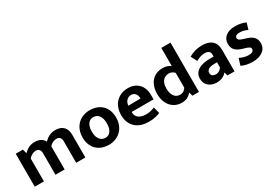

<svg xmlns="http://www.w3.org/2000/svg" viewBox="23 -1556 3406 2408"><g transform="rotate(-30 1725.5 -351.5)"><path d="M193 0H60V-477H164L180 -416Q212 -449 250 -468Q288 -487 336 -487Q438 -487 475 -413Q507 -448 548 -467.5Q589 -487 636 -487Q712 -487 752.5 -446Q793 -405 793 -327V0H660V-312Q660 -346 643.5 -365.5Q627 -385 595 -385Q568 -385 540.5 -372Q513 -359 493 -335V0H360V-312Q360 -346 343.5 -365.5Q327 -385 295 -385Q268 -385 240.5 -370.5Q213 -356 193 -331Z M1378 -242Q1378 -183 1359 -136Q1340 -89 1306.5 -56.5Q1273 -24 1228 -6.5Q1183 11 1131 11Q1079 11 1034.5 -5Q990 -21 957.5 -52Q925 -83 906.5 -128.5Q888 -174 888 -232Q888 -293 907 -340.5Q926 -388 959.5 -420.5Q993 -453 1038 -470Q1083 -487 1135 -487Q1187 -487 1231.5 -471Q1276 -455 1308.5 -424.5Q1341 -394 1359.5 -348Q1378 -302 1378 -242ZM1241 -237Q1241 -278 1232 -307Q1223 -336 1208 -354Q1193 -372 1173 -380.5Q1153 -389 1132 -389Q1111 -389 1092 -381.5Q1073 -374 1058 -356.5Q1043 -339 1034 -310Q1025 -281 1025 -237Q1025 -198 1034 -169.5Q1043 -141 1058.5 -123Q1074 -105 1093.5 -96Q1113 -87 1134 -87Q1155 -87 1174 -94.5Q1193 -102 1208 -120Q1223 -138 1232 -166.5Q1241 -195 1241 -237Z M1898 -204H1581V-200Q1581 -143 1621 -115Q1661 -87 1724 -87Q1764 -87 1794.5 -95Q1825 -103 1850 -114L1874 -21Q1847 -8 1806 1.5Q1765 11 1709 11Q1655 11 1607.5 -3.5Q1560 -18 1524.5 -48Q1489 -78 1468 -124Q1447 -170 1447 -234Q1447 -291 1464 -337.5Q1481 -384 1512.5 -417Q1544 -450 1588 -468.5Q1632 -487 1686 -487Q1783 -487 1840.5 -428Q1898 -369 1898 -263ZM1762 -295Q1762 -314 1757.5 -332Q1753 -350 1743 -363.5Q1733 -377 1718 -385Q1703 -393 1681 -393Q1641 -393 1615 -366Q1589 -339 1584 -293Z M2305 -714H2438V0H2343L2329 -52H2324Q2306 -27 2272.5 -8Q2239 11 2185 11Q2140 11 2101 -6Q2062 -23 2033 -55Q2004 -87 1987.5 -133Q1971 -179 1971 -238Q1971 -295 1986 -341Q2001 -387 2029 -419.5Q2057 -452 2098 -469.5Q2139 -487 2192 -487Q2226 -487 2256.5 -477Q2287 -467 2305 -451ZM2305 -352Q2292 -368 2271 -379Q2250 -390 2225 -390Q2201 -390 2179.5 -382Q2158 -374 2141.5 -356.5Q2125 -339 2115 -310.5Q2105 -282 2105 -241Q2105 -201 2114 -172Q2123 -143 2138 -124Q2153 -105 2173.5 -96Q2194 -87 2217 -87Q2249 -87 2271.5 -102.5Q2294 -118 2305 -139Z M2568 -435Q2611 -460 2659 -473.5Q2707 -487 2761 -487Q2804 -487 2839.5 -477Q2875 -467 2900.5 -445.5Q2926 -424 2939.5 -390.5Q2953 -357 2953 -310V0H2850L2838 -49H2834Q2811 -21 2775.5 -5Q2740 11 2693 11Q2654 11 2624 -0.5Q2594 -12 2573 -31.5Q2552 -51 2541.5 -78Q2531 -105 2531 -136Q2531 -177 2548.5 -206.5Q2566 -236 2597 -255Q2628 -274 2669.5 -283Q2711 -292 2759 -292H2819V-321Q2819 -354 2798.5 -369.5Q2778 -385 2741 -385Q2712 -385 2681.5 -376Q2651 -367 2614 -347ZM2820 -209 2777 -208Q2716 -206 2692 -187.5Q2668 -169 2668 -143Q2668 -109 2688.5 -96.5Q2709 -84 2735 -84Q2761 -84 2784.5 -99Q2808 -114 2820 -134Z M3364 -363Q3305 -391 3250 -391Q3218 -391 3200.5 -380Q3183 -369 3183 -350Q3183 -331 3198.5 -319Q3214 -307 3261 -293L3291 -284Q3353 -266 3385 -232Q3417 -198 3417 -144Q3417 -73 3362.5 -31Q3308 11 3215 11Q3120 11 3052 -23L3082 -121Q3111 -106 3143 -96.5Q3175 -87 3208 -87Q3248 -87 3266.5 -99.5Q3285 -112 3285 -132Q3285 -153 3267 -164.5Q3249 -176 3199 -190L3168 -199Q3108 -219 3080 -252Q3052 -285 3052 -340Q3052 -405 3101 -446Q3150 -487 3238 -487Q3325 -487 3392 -456Z"/></g></svg>

Font: Mukta Mahee
Style: Bold
Weight: 700
Designer: Shuchita Grover, Noopur Datye, Girish Dalvi, Yashodeep Gholap
Foundry: Ek Type
Version: Version 2.538;PS 1.000;hotconv 16.6.51;makeotf.lib2.5.65220;